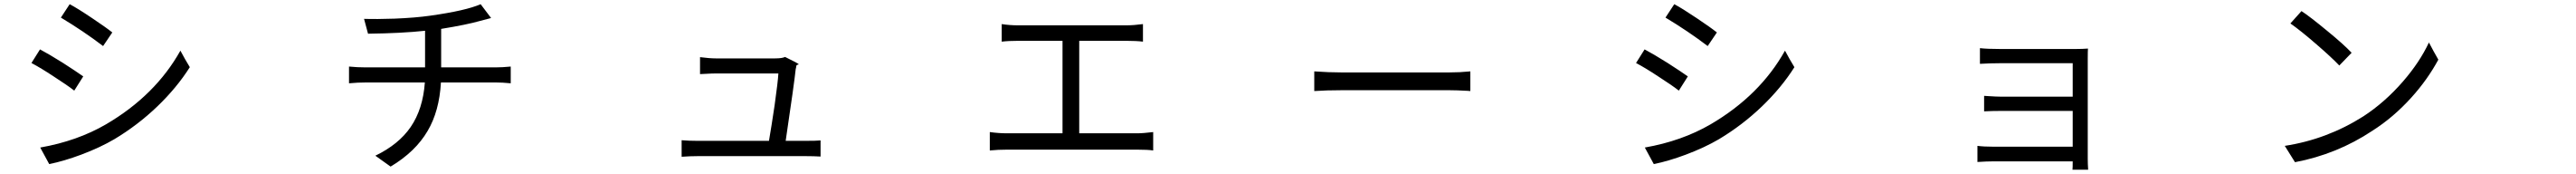

<svg xmlns="http://www.w3.org/2000/svg" viewBox="-20 -753 12040 812"><path d="M210 12.7 168 -64.5Q340.8 -94.7 475.6 -172.9Q706.1 -307.6 823.2 -516.6L844.7 -477.5L867.2 -439.5Q806.6 -343.8 715.3 -256.3Q624 -168.9 514.6 -103.5Q448.2 -64.5 359.4 -31.2Q278.3 -1 210 12.7ZM327.1 -330.1Q295.9 -354.5 230.5 -396.5Q172.9 -434.6 127 -459L167 -522.5Q206.1 -502 273.4 -460Q335.9 -419.9 369.1 -396.5ZM461.9 -538.1Q369.1 -608.4 264.6 -670.9L305.7 -733.4Q342.8 -713.9 411.1 -668Q475.6 -625 504.9 -601.6Z M1805.7 24.4 1734.4 -26.4Q1843.8 -79.1 1899.4 -160.2Q1957 -244.1 1965.8 -368.2H1692.4Q1652.3 -368.2 1611.3 -364.3V-442.4Q1650.4 -438.5 1690.4 -438.5H1828.1H1966.8V-609.4Q1857.4 -597.7 1700.2 -595.7L1681.6 -665Q1739.3 -663.1 1824.2 -666Q1920.9 -669.9 1990.2 -679.7Q2157.2 -703.1 2226.6 -733.4L2275.4 -668.9L2223.6 -655.3Q2162.1 -637.7 2042 -618.2V-438.5H2294.9Q2328.1 -438.5 2367.2 -442.4V-364.3Q2328.1 -368.2 2296.9 -368.2H2041Q2033.2 -233.4 1978.5 -141.6Q1921.9 -44.9 1805.7 24.4Z M3166 -21.5V-98.6Q3200.2 -95.7 3242.2 -95.7H3574.2Q3585.9 -163.1 3600.6 -261.7Q3616.2 -373 3618.2 -410.2H3326.2Q3307.6 -410.2 3273.4 -408.2Q3258.8 -407.2 3252 -407.2V-486.3Q3296.9 -480.5 3325.2 -480.5H3603.5Q3635.7 -480.5 3649.4 -487.3Q3713.9 -456.1 3712.9 -453.1Q3712.9 -451.2 3709 -451.2Q3703.1 -450.2 3702.1 -445.3Q3701.2 -436.5 3699.2 -430.7Q3692.4 -365.2 3652.3 -95.7H3742.2Q3795.9 -95.7 3815.4 -97.7V-22.5Q3782.2 -24.4 3745.1 -24.4H3493.2H3242.2Q3206.1 -24.4 3166 -21.5Z M4606.4 -50.8V-136.7Q4647.5 -130.9 4687.5 -130.9H4946.3V-562.5H4739.3Q4693.4 -562.5 4662.1 -558.6V-640.6Q4699.2 -634.8 4739.3 -634.8H5244.1Q5279.3 -634.8 5322.3 -640.6V-558.6Q5292 -562.5 5244.1 -562.5H5024.4V-130.9H5293.9Q5323.2 -130.9 5370.1 -136.7V-50.8Q5345.7 -54.7 5293.9 -54.7H4990.2H4687.5Q4644.5 -54.7 4606.4 -50.8Z M6123 -328.1V-419.9Q6191.4 -415 6251 -415H6753.9Q6803.7 -415 6852.5 -419.9V-328.1Q6848.6 -328.1 6839.8 -329.1Q6788.1 -332 6754.9 -332H6502.9H6251Q6179.7 -332 6123 -328.1Z M7710 12.7 7668 -64.5Q7840.8 -94.7 7975.6 -172.9Q8206.1 -307.6 8323.2 -516.6L8344.7 -477.5L8367.2 -439.5Q8306.6 -343.8 8215.3 -256.3Q8124 -168.9 8014.6 -103.5Q7948.2 -64.5 7859.4 -31.2Q7778.3 -1 7710 12.7ZM7827.1 -330.1Q7795.9 -354.5 7730.5 -396.5Q7672.9 -434.6 7627 -459L7667 -522.5Q7706.1 -502 7773.4 -460Q7835.9 -419.9 7869.1 -396.5ZM7961.9 -538.1Q7869.1 -608.4 7764.6 -670.9L7805.7 -733.4Q7842.8 -713.9 7911.1 -668Q7975.6 -625 8004.9 -601.6Z M9667 39.1Q9668 30.3 9668 0H9297.9Q9266.6 0 9222.7 2.9V-72.3Q9252 -68.4 9297.9 -68.4H9668V-235.4H9336.9Q9291 -235.4 9253.9 -233.4V-305.7Q9257.8 -305.7 9269.5 -304.7Q9312.5 -301.8 9335.9 -301.8H9668V-458H9328.1Q9284.2 -458 9234.4 -455.1V-528.3Q9267.6 -524.4 9328.1 -524.4H9682.6Q9713.9 -524.4 9739.3 -526.4Q9738.3 -516.6 9738.3 -478.5V-245.1V-11.7Q9738.3 11.7 9740.2 39.1Z M10707 3.9 10659.2 -72.3Q10856.4 -102.5 11026.4 -210Q11127 -275.4 11211.9 -373Q11290 -462.9 11333 -554.7L11354.5 -514.6L11377 -474.6Q11326.2 -380.9 11251 -297.9Q11167 -205.1 11068.4 -142.6Q10903.3 -33.2 10707 3.9ZM10914.1 -447.3Q10877.9 -485.4 10807.6 -545.9Q10734.4 -609.4 10685.5 -643.6L10737.3 -701.2Q10775.4 -676.8 10859.4 -607.4Q10933.6 -546.9 10971.7 -506.8Z"/></svg>

Font: Bpmf GenSeki Gothic R
Style: R
Weight: 400
Foundry: But Ko
Version: Version 1.320